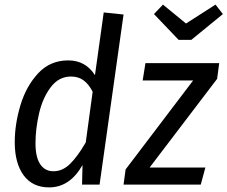

<svg xmlns="http://www.w3.org/2000/svg" viewBox="-20 -801 987 833"><path d="M516 -738 412 0H336L338 -85Q283 12 193 12Q121 12 82.5 -40.5Q44 -93 44 -184Q44 -263 69 -345.5Q94 -428 146 -483.5Q198 -539 276 -539Q351 -539 392 -475L430 -747ZM134 -179Q134 -119 154.5 -88.5Q175 -58 212 -58Q251 -58 283.5 -89.5Q316 -121 352 -183L382 -403Q365 -436 342.5 -452.5Q320 -469 288 -469Q235 -469 200 -422.5Q165 -376 149.5 -309Q134 -242 134 -179ZM922 -459 629 -74H871L851 0H516L525 -66L818 -452H599L611 -527H931ZM947 -740 810 -628H755L648 -740L687 -781L787 -699L915 -781Z"/></svg>

Font: Fira Sans Condensed
Style: Italic
Weight: 400
Width: 3
Italic angle: -8°
Designer: bBox Type GmbH & Carrois Corporate GbR & Edenspiekermann AG
Foundry: bBox Type GmbH & Carrois Corporate GbR & Edenspiekermann AG
Version: Version 4.301